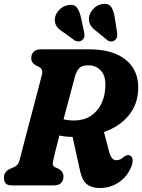

<svg xmlns="http://www.w3.org/2000/svg" viewBox="-20 -954 731 988"><path d="M656.5 -98.5Q636.5 -46.5 592.5 -16.5Q548.5 13.5 494.5 13.5Q453 13.5 428.2 -5.2Q403.5 -24 393 -70.5L353.5 -249.5Q316.5 -250 285.5 -256.5Q275.5 -217 267.2 -185Q259 -153 255 -134Q249.5 -110.5 253 -103.8Q256.5 -97 264 -93L280.5 -86Q292.5 -79 299.5 -69.5Q306.5 -60 306.5 -45.5Q306.5 -25 294.2 -12.5Q282 0 258.5 0H42.5Q17 0 8.5 -11.2Q0 -22.5 0.5 -39.5Q0 -57 9.5 -68.5Q19 -80 32.5 -85.5L49.5 -93Q61.5 -98 68.8 -105.5Q76 -113 81 -131Q88.5 -159.5 100 -204.2Q111.5 -249 125.2 -301Q139 -353 152.8 -405Q166.5 -457 178 -501.2Q189.5 -545.5 196.5 -572.5Q202.5 -599 181 -609.5L165 -617.5Q140.5 -630.5 141 -654Q140.5 -674.5 153 -687.2Q165.5 -700 189.5 -700H441.5Q562.5 -700 629 -644.8Q695.5 -589.5 691 -492.5Q688.5 -416.5 642 -359.8Q595.5 -303 515 -274.5L540.5 -177.5Q546 -155 555 -142.2Q564 -129.5 578.5 -129.5Q597 -129.5 613 -143.5Q620.5 -150.5 630 -154Q639.5 -157.5 648.5 -154Q660 -150 662 -134.5Q664 -119 656.5 -98.5ZM366.5 -563Q361.5 -545 352.2 -510Q343 -475 331.2 -430.8Q319.5 -386.5 307 -340Q331.5 -334 361 -334Q410 -334 445 -356.2Q480 -378.5 499.5 -416.2Q519 -454 521.5 -500.5Q526.5 -559 500.8 -588.5Q475 -618 435.5 -618Q401.5 -618 387.8 -603.2Q374 -588.5 366.5 -563ZM571 -860 582.5 -786.5Q584 -774.5 582.2 -764.8Q580.5 -755 570.5 -747Q562 -740 551 -740.5Q540 -741 532 -747.5L478 -792Q454 -809 444.8 -826Q435.5 -843 438 -865.5Q442 -889.5 461.5 -909.8Q481 -930 508.5 -933.5Q540.5 -937.5 553.5 -916.2Q566.5 -895 571 -860ZM397.5 -860 413 -787.5Q415.5 -776.5 414.2 -766.5Q413 -756.5 404 -748.5Q395 -741 384 -740.8Q373 -740.5 364.5 -746L307.5 -787Q282.5 -802.5 271.8 -818.2Q261 -834 262 -856.5Q264 -880.5 283 -901.5Q302 -922.5 329.5 -927.5Q362 -934 376.2 -914.2Q390.5 -894.5 397.5 -860Z"/></svg>

Font: Fraunces 144pt SuperSoft
Style: Bold Italic
Weight: 700
Italic angle: -16°
Version: Version 1.000;[0bf87f6ff]